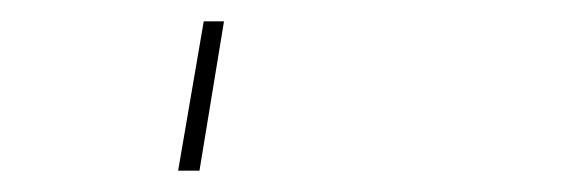

<svg xmlns="http://www.w3.org/2000/svg" viewBox="-20 60 540 180"><path d="M147 220 171 80H190L167 220Z"/></svg>

Font: Iosevka SS04 Thin Oblique
Style: Regular
Weight: 100
Italic angle: -9°
Monospace: yes
Designer: Belleve Invis
Foundry: Belleve Invis
Version: Version 19.0.0; ttfautohint (v1.8.4)